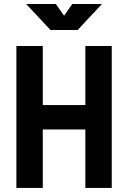

<svg xmlns="http://www.w3.org/2000/svg" viewBox="-20 -918 626 938"><path d="M397 0H525.9V-693.4H397V-404.8H189V-693.4H60.1V0H189V-285.6H397ZM226.6 -771.5H359.4L478 -898.4H333L293 -841.3L252.9 -898.4H107.9Z"/></svg>

Font: CaskaydiaCove Nerd Font
Style: Bold
Weight: 700
Designer: Aaron Bell
Foundry: Saja Typeworks
Version: Version 2111.1;Nerd Fonts 2.3.0